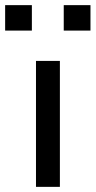

<svg xmlns="http://www.w3.org/2000/svg" viewBox="-37 -727 372 747"><path d="M103 0V-490H196V0ZM211 -608V-707H315V-608ZM-17 -608V-707H87V-608Z"/></svg>

Font: Nunito Sans 10pt Expanded
Style: Regular
Weight: 400
Width: 7
Designer: Vernon Adams
Foundry: Vernon Adams
Version: Version 3.101;gftools[0.9.27]